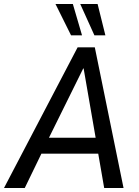

<svg xmlns="http://www.w3.org/2000/svg" viewBox="-46 -942 694 962"><path d="M-26 0 343 -705H429L573 0H476L441 -202L474 -172H128L176 -202L78 0ZM371 -599 188 -229 174 -252H455L437 -230L373 -599ZM427 -765 356 -922H443L482 -765ZM310 -765 232 -922H319L365 -765Z"/></svg>

Font: Nunito Sans 10pt Condensed SemiBold
Style: Italic
Weight: 600
Width: 3
Italic angle: -9°
Designer: Vernon Adams
Foundry: Vernon Adams
Version: Version 3.101;gftools[0.9.27]